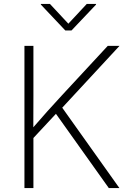

<svg xmlns="http://www.w3.org/2000/svg" viewBox="-20 -962 663 982"><path d="M105 0H150.9V-256.3L266.1 -379.9L536.6 0H590.8L298.3 -411.1L591.3 -727.5H531.2L296.4 -474.1C244.6 -418.5 199.7 -367.7 150.4 -311L150.9 -472.2V-727.5H105ZM235.4 -941.9H189V-938.5L314 -806.2H345.7L471.2 -938.5V-941.9H423.8L329.6 -840.8Z"/></svg>

Font: Raveo ExtraLight
Style: Regular
Weight: 200
Designer: Jakub Foglar, Rasmus Andersson (Inter)
Foundry: Jakubfoglar.com
Version: Version 1.100;Glyphs 3.2.3 (3260)